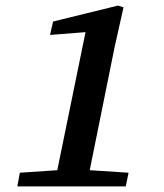

<svg xmlns="http://www.w3.org/2000/svg" viewBox="-20 -667 587 687"><path d="M42 0 51 -49 185 -58 286 -552 159 -542 170 -590 402 -647 422 -641 390 -498 332 -211Q324 -173 316.5 -134.5Q309 -96 301 -58L440 -49L430 0Z"/></svg>

Font: Source Serif 4 SmText Semibold
Style: Italic
Weight: 600
Italic angle: -12°
Designer: Frank Grießhammer
Foundry: Adobe
Version: Version 4.005;hotconv 1.1.0;makeotfexe 2.6.0